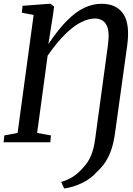

<svg xmlns="http://www.w3.org/2000/svg" viewBox="-24 -772 721 1042"><path d="M324.5 251 308 215.5Q343.5 205.5 373.8 185.8Q404 166 429.5 135Q453.5 110 469.2 74.2Q485 38.5 493 -21.5L561.5 -525Q572.5 -603.5 553.2 -637.5Q534 -671.5 491 -671.5Q457 -671.5 417.2 -652Q377.5 -632.5 332 -588.5Q286.5 -544.5 234.5 -470L177.5 -50.5L252.5 -37L249 0H-4.5L-0.5 -37L71.5 -50.5L158.5 -691L94.5 -703L98.5 -740.5L243 -751.5H251L269.5 -736L263.5 -690.5L238.5 -532.5Q291 -611 338.8 -659.2Q386.5 -707.5 433 -729.5Q479.5 -751.5 527.5 -751.5Q608 -751.5 645.2 -696.5Q682.5 -641.5 666 -522.5L600.5 -51.5Q594 -2.5 581.5 36Q569 74.5 549.8 104.5Q530.5 134.5 502.5 160Q472 196 424 219.8Q376 243.5 324.5 251Z"/></svg>

Font: Merriweather 48pt
Style: Italic
Weight: 400
Italic angle: -7.8°
Version: Version 2.101